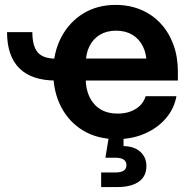

<svg xmlns="http://www.w3.org/2000/svg" viewBox="-20 -547 762 771"><path d="M204.6 -223.6Q107.4 -223.6 57.9 -272.7Q8.3 -321.8 8.3 -418H109.9Q109.9 -362.8 131.1 -337.2Q152.3 -311.5 204.6 -311.5ZM448.7 11.7Q371.1 11.7 313.7 -22.9Q256.3 -57.6 225.1 -118.4Q193.8 -179.2 193.8 -257.3Q193.8 -335.9 225.8 -397Q257.8 -458 314.2 -492.7Q370.6 -527.3 443.8 -527.3Q500 -527.3 546.1 -507.8Q592.3 -488.3 625.2 -452.6Q658.2 -417 676.3 -367.9Q694.3 -318.8 694.3 -259.8V-223.6H244.1V-312H628.9L568.8 -289.6Q568.8 -331.1 553.7 -361.1Q538.6 -391.1 511.2 -407.5Q483.9 -423.8 446.3 -423.8Q408.7 -423.8 381.3 -407.5Q354 -391.1 339.1 -361.1Q324.2 -331.1 324.2 -289.6V-231.4Q324.2 -189.5 339.4 -157.7Q354.5 -126 383.1 -108.4Q411.6 -90.8 452.1 -90.8Q481.9 -90.8 504.9 -99.6Q527.8 -108.4 543.2 -124Q558.6 -139.6 564.9 -160.6H688.5Q679.2 -109.9 645.5 -71Q611.8 -32.2 561 -10.3Q510.3 11.7 448.7 11.7ZM386.2 204.1V145.5H443.8Q465.8 145.5 476.8 138.2Q487.8 130.9 487.8 116.2Q487.8 101.6 476.8 94Q465.8 86.4 443.8 86.4H403.3L420.9 -21.5H476.1V0V39.6Q519.5 40.5 543.7 62.7Q567.9 85 567.9 119.6Q567.9 161.6 536.9 182.9Q505.9 204.1 452.1 204.1Z"/></svg>

Font: Inter Cardless Display
Style: Bold
Weight: 700
Designer: Rasmus Andersson
Foundry: rsms
Version: Version 4.001;git-9221beed3